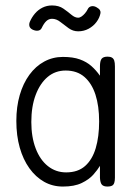

<svg xmlns="http://www.w3.org/2000/svg" viewBox="-20 -675 502 705"><path d="M375 10Q360 10 354 3Q348 -4 347 -22V-66Q338 -51 322.5 -33.5Q307 -16 280 -3Q253 10 211 10Q173 10 142 -7.5Q111 -25 88 -57Q65 -89 52.5 -133Q40 -177 40 -231Q40 -283 52.5 -326Q65 -369 88 -400.5Q111 -432 142.5 -449Q174 -466 211 -466Q248 -466 273 -457Q298 -448 315.5 -432.5Q333 -417 347 -397V-431Q347 -451 353 -459Q359 -467 375 -467Q385 -467 391 -463.5Q397 -460 399.5 -452.5Q402 -445 402 -431V-22Q402 -11 399.5 -3.5Q397 4 391 7Q385 10 375 10ZM223 -42Q266 -42 292.5 -65.5Q319 -89 331.5 -131Q344 -173 344 -229Q344 -286 330.5 -327.5Q317 -369 290 -392.5Q263 -416 221 -416Q183 -416 155 -392.5Q127 -369 111 -326.5Q95 -284 95 -227Q95 -172 111 -130Q127 -88 156 -65Q185 -42 223 -42ZM171 -655Q196 -655 212.5 -643.5Q229 -632 242 -621Q255 -610 267 -610Q273 -610 279.5 -614.5Q286 -619 292 -626Q298 -633 302 -641Q306 -650 315.5 -652Q325 -654 335 -648Q344 -643 347 -637.5Q350 -632 349 -627Q346 -610 334.5 -594.5Q323 -579 305.5 -569.5Q288 -560 267 -560Q248 -560 232 -571.5Q216 -583 201.5 -594.5Q187 -606 171 -606Q159 -606 150 -597.5Q141 -589 133 -572Q129 -564 120 -562.5Q111 -561 100 -566Q90 -571 88 -579Q86 -587 90 -596Q97 -612 108.5 -625.5Q120 -639 136 -647Q152 -655 171 -655Z"/></svg>

Font: Fredoka SemiCondensed Light
Style: Regular
Weight: 300
Width: 4
Designer: Ben Nathan
Foundry: Milena B. Brandão, Ben Nathan
Version: Version 2.001